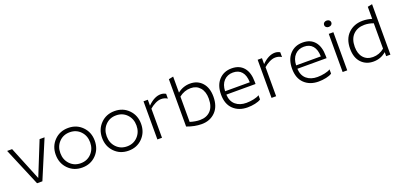

<svg xmlns="http://www.w3.org/2000/svg" viewBox="10 -1600 5201 2507"><g transform="rotate(-20 2610.5 -346.5)"><path d="M232 0 9 -530H78L270 -59L460 -530H529L306 0Z M665 -68.5Q742 10 859 10Q976 10 1053 -68.5Q1130 -147 1130 -265Q1130 -383 1053 -461.5Q976 -540 859 -540Q742 -540 665 -461.5Q588 -383 588 -265Q588 -147 665 -68.5ZM652 -265Q652 -358 710.5 -419Q769 -480 859 -480Q949 -480 1007.5 -419Q1066 -358 1066 -265Q1066 -173 1007.5 -111.5Q949 -50 859 -50Q769 -50 710.5 -111.5Q652 -173 652 -265Z M1309 -68.5Q1386 10 1503 10Q1620 10 1697 -68.5Q1774 -147 1774 -265Q1774 -383 1697 -461.5Q1620 -540 1503 -540Q1386 -540 1309 -461.5Q1232 -383 1232 -265Q1232 -147 1309 -68.5ZM1296 -265Q1296 -358 1354.5 -419Q1413 -480 1503 -480Q1593 -480 1651.5 -419Q1710 -358 1710 -265Q1710 -173 1651.5 -111.5Q1593 -50 1503 -50Q1413 -50 1354.5 -111.5Q1296 -173 1296 -265Z M1904 -530H1964V-448Q2056 -540 2145 -540Q2182 -540 2215 -521V-454Q2178 -479 2129 -479Q2090 -479 2045.5 -456.5Q2001 -434 1968 -404V0H1904Z M2378 -701V-478Q2455 -540 2553 -540Q2656 -540 2719.5 -469.5Q2783 -399 2783 -276Q2783 -139 2708.5 -64.5Q2634 10 2518 10Q2420 10 2314 -30V-688ZM2516 -48Q2608 -48 2662.5 -105Q2717 -162 2717 -273Q2717 -369 2668.5 -425Q2620 -481 2540 -481Q2451 -481 2378 -423V-71Q2453 -48 2516 -48Z M3342 -32Q3313 -12 3261 -1Q3209 10 3156 10Q3035 10 2960 -61.5Q2885 -133 2885 -265Q2885 -394 2953 -467.5Q3021 -541 3130 -541Q3238 -541 3297 -471.5Q3356 -402 3356 -273V-242H2950Q2955 -148 3012.5 -99.5Q3070 -51 3161 -51Q3212 -51 3263.5 -62Q3315 -73 3342 -91ZM3128 -484Q3051 -484 3002 -432.5Q2953 -381 2950 -289H3293Q3291 -384 3248.5 -434Q3206 -484 3128 -484Z M3490 -530H3550V-448Q3642 -540 3731 -540Q3768 -540 3801 -521V-454Q3764 -479 3715 -479Q3676 -479 3631.5 -456.5Q3587 -434 3554 -404V0H3490Z M4329 -32Q4300 -12 4248 -1Q4196 10 4143 10Q4022 10 3947 -61.5Q3872 -133 3872 -265Q3872 -394 3940 -467.5Q4008 -541 4117 -541Q4225 -541 4284 -471.5Q4343 -402 4343 -273V-242H3937Q3942 -148 3999.5 -99.5Q4057 -51 4148 -51Q4199 -51 4250.5 -62Q4302 -73 4329 -91ZM4115 -484Q4038 -484 3989 -432.5Q3940 -381 3937 -289H4280Q4278 -384 4235.5 -434Q4193 -484 4115 -484Z M4478 -530H4542V0H4478ZM4510 -615Q4488 -615 4474 -627.5Q4460 -640 4460 -659Q4460 -678 4474 -690.5Q4488 -703 4510 -703Q4533 -703 4547 -690.5Q4561 -678 4561 -659Q4561 -640 4547 -627.5Q4533 -615 4510 -615Z M4954 -482Q4857 -482 4798 -423Q4739 -364 4739 -254Q4739 -158 4787.5 -103Q4836 -48 4919 -48Q5007 -48 5078 -106V-459Q5015 -482 4954 -482ZM5083 0V-56Q5008 10 4906 10Q4803 10 4738 -58.5Q4673 -127 4673 -251Q4673 -388 4751.5 -464Q4830 -540 4952 -540Q5014 -540 5078 -520V-688L5142 -701V0Z"/></g></svg>

Font: Roundo
Style: Regular
Weight: 400
Designer: Namrata Goyal (Gurmukhi), Shiva Nallaperumal (Latin)
Foundry: Indian Type Foundry
Version: Version 1.000;PS 1.0;hotconv 1.0.88;makeotf.lib2.5.647800